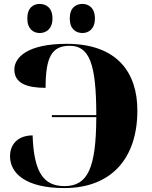

<svg xmlns="http://www.w3.org/2000/svg" viewBox="-20 -947 773 977"><path d="M400 -779C430 -779 463 -799 463 -853C463 -908 430 -927 400 -927C366 -927 335 -908 335 -853C335 -799 366 -779 400 -779ZM182 -779C214 -779 247 -799 247 -853C247 -908 214 -927 182 -927C150 -927 119 -908 119 -853C119 -799 150 -779 182 -779ZM307 10C543 10 679 -137 679 -385C679 -576 578 -724 319 -724C120 -724 53 -655 53 -593C53 -523 117 -500 212 -500C212 -658 244 -714 335 -714C435 -714 470 -622 470 -361H244V-351H470C469 -92 427 0 308 0C204 0 152 -67 146 -258C75 -258 31 -216 31 -152C31 -65 111 10 307 10Z"/></svg>

Font: Noto Serif Display Black
Style: Regular
Weight: 900
Designer: Monotype Design Team
Foundry: Monotype Imaging Inc.
Version: Version 2.009